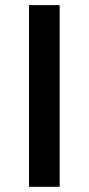

<svg xmlns="http://www.w3.org/2000/svg" viewBox="-20 -720 342 740"><path d="M91.8 0V-700.2H210V0Z"/></svg>

Font: Trueno
Style: Rg
Weight: 400
Designer: Julieta Ulanovsky
Foundry: Julieta Ulanovsky
Version: Version 3.001b